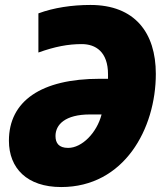

<svg xmlns="http://www.w3.org/2000/svg" viewBox="-20 -745 680 775"><path d="M227 10C481 10 609 -225 609 -447C609 -613 524 -725 345 -725C271 -725 197 -714 135 -691V-533C202 -557 255 -567 310 -567C366 -567 416 -536 416 -445V-427H383C146 -427 16 -337 16 -177C16 -66 89 10 227 10ZM255 -148C217 -148 204 -168 204 -196C204 -242 243 -283 343 -283H390C371 -209 311 -148 255 -148Z"/></svg>

Font: Noto Sans Black
Style: Italic
Weight: 900
Italic angle: -12°
Designer: Monotype Design Team
Foundry: Monotype Imaging Inc.
Version: Version 2.013